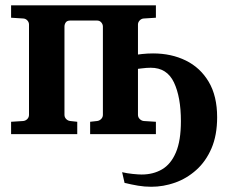

<svg xmlns="http://www.w3.org/2000/svg" viewBox="-20 -508 873 727"><path d="M570.3 0H321.3V-46.9L347.7 -49.8Q356.4 -50.8 363 -57.4Q369.6 -64 369.6 -73.2V-407.2Q369.6 -416 363.5 -423.1Q357.4 -430.2 347.7 -430.2H246.1Q233.9 -430.2 229 -423.1Q224.1 -416 224.1 -407.2V-73.2Q224.1 -64 230.5 -57.4Q236.8 -50.8 246.1 -49.8L272.5 -46.9V0H22V-46.9L67.9 -49.8Q77.1 -50.8 83.5 -57.4Q89.8 -64 89.8 -73.2V-415Q89.8 -423.8 83.5 -430.7Q77.1 -437.5 67.9 -438L22 -440.9V-487.8H570.3V-440.9L524.4 -438Q515.6 -437.5 509 -430.7Q502.4 -423.8 502.4 -415V-73.2Q502.4 -64 509 -57.4Q515.6 -50.8 524.4 -49.8L570.3 -46.9ZM496.6 -300.8Q497.6 -301.3 518.1 -303.5Q538.6 -305.7 559.6 -305.7Q628.9 -305.7 683.6 -278.8Q738.3 -252 770.3 -198.2Q802.2 -144.5 802.2 -64Q802.2 3.9 780.8 53.7Q759.3 103.5 723.1 135.7Q687 168 642.8 183.6Q598.6 199.2 552.7 199.2Q527.3 199.2 502.9 195.1Q478.5 190.9 451.7 184.6L442.4 144Q460.9 148.4 482.7 150.6Q504.4 152.8 516.1 152.8Q560.1 152.8 593.5 133.3Q627 113.8 646 69.3Q665 24.9 665 -49.3Q665 -140.1 638.7 -195.8Q612.3 -251.5 550.8 -251.5Q535.2 -251.5 515.9 -249Q496.6 -246.6 496.6 -246.6Q494.6 -247.6 489 -256.6Q483.4 -265.6 483.2 -278.1Q482.9 -290.5 496.6 -300.8Z"/></svg>

Font: Charis
Style: Bold
Weight: 700
Designer: Walt Agee, Miriam Martin, Annie Olsen, Victor Gaultney, Lorna Priest, Alan Ward, Bob Hallissy, Martin Hosken, Sharon Cor
Foundry: SIL Global
Version: Version 7.000